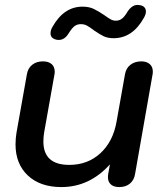

<svg xmlns="http://www.w3.org/2000/svg" viewBox="-20 -749 662 779"><path d="M43 -163Q43 -188 47 -211L89 -447Q93 -472 110.5 -486Q128 -500 154 -500Q177 -500 189.5 -489Q202 -478 202 -458Q202 -451 201 -447L159 -211Q156 -192 156 -175Q156 -80 261 -80Q336 -80 387.5 -127.5Q439 -175 453 -256L487 -447Q491 -472 509 -486Q527 -500 553 -500Q575 -500 587.5 -489Q600 -478 600 -459Q600 -451 599 -447L528 -43Q524 -18 507 -4Q490 10 464 10Q442 10 430 -0.5Q418 -11 418 -30Q418 -38 419 -43L426 -82Q343 10 229 10Q143 10 93 -37Q43 -84 43 -163ZM185 -614Q185 -627 193 -640Q239 -722 315 -722Q341 -722 360 -713Q379 -704 404 -687Q419 -676 429 -670.5Q439 -665 450 -665Q464 -665 475 -673.5Q486 -682 497 -701Q515 -729 538 -729Q543 -729 553 -727Q572 -721 572 -702Q572 -691 564 -677Q518 -594 441 -594Q417 -594 400.5 -602Q384 -610 361 -626Q344 -639 333 -645Q322 -651 308 -651Q293 -651 282.5 -643Q272 -635 260 -616Q243 -587 219 -587Q210 -587 205 -589Q185 -595 185 -614Z"/></svg>

Font: Kodchasan SemiBold
Style: Italic
Weight: 600
Italic angle: -10°
Version: Version 1.000; ttfautohint (v1.6)